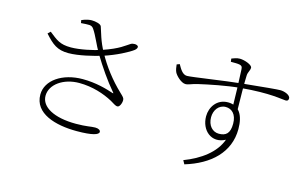

<svg xmlns="http://www.w3.org/2000/svg" viewBox="-98 -1037 2195 1367"><g transform="rotate(15 1000.0 -353.5)"><path d="M531 31C647 31 692 15 692 -6C692 -18 678 -28 653 -28C621 -28 591 -18 512 -18C350 -18 252 -73 252 -155C252 -240 346 -305 461 -305C560 -305 647 -275 710 -241C736 -227 749 -214 766 -214C781 -214 795 -245 794 -269C793 -284 785 -291 761 -314C687 -384 621 -470 575 -555C531 -632 518 -696 504 -734C499 -750 460 -759 432 -759C417 -759 392 -756 358 -741L362 -720C419 -723 439 -729 456 -703C485 -661 507 -601 542 -541C595 -454 650 -373 710 -303C716 -296 714 -295 705 -298C657 -314 576 -338 478 -338C329 -338 214 -260 214 -154C214 -15 373 31 531 31ZM330 -490C405 -490 512 -517 571 -535C665 -565 749 -610 782 -635C794 -645 801 -657 795 -666C786 -677 759 -678 742 -668C710 -649 679 -616 555 -574C499 -555 401 -534 337 -534C254 -534 229 -559 170 -605L151 -587C210 -521 248 -490 330 -490Z M1318 34 1333 61C1515 6 1640 -108 1640 -281C1640 -384 1601 -446 1520 -446C1438 -446 1394 -377 1394 -310C1394 -208 1477 -133 1574 -185C1538 -85 1439 -12 1318 34ZM1513 -213C1467 -213 1430 -251 1430 -313C1430 -364 1461 -410 1513 -410C1556 -410 1594 -379 1594 -308C1594 -235 1564 -213 1513 -213ZM1192 -493C1215 -493 1234 -506 1278 -516C1351 -533 1483 -560 1579 -568C1799 -588 1884 -565 1912 -565C1927 -565 1932 -573 1932 -585C1932 -611 1885 -626 1858 -626C1834 -626 1747 -618 1580 -601C1464 -590 1224 -552 1188 -552C1154 -552 1134 -590 1117 -620L1096 -612C1098 -593 1101 -572 1108 -557C1119 -534 1161 -493 1192 -493ZM1560 -425 1599 -388C1597 -484 1595 -618 1598 -665C1599 -691 1614 -704 1614 -726C1614 -747 1555 -768 1521 -768C1498 -768 1477 -759 1461 -753L1464 -730C1494 -730 1515 -730 1529 -727C1545 -723 1550 -718 1551 -697C1555 -618 1560 -484 1560 -425Z"/></g></svg>

Font: Source Han Serif TW VF
Style: Regular
Weight: 250
Designer: Ryoko NISHIZUKA 西塚涼子 (kana & ideographs); Frank Grießhammer (Latin, Greek & Cyrillic); Wenlong ZHANG 张文龙 (bopomofo); San
Foundry: Adobe
Version: Version 2.002;hotconv 1.1.0;makeotfexe 2.6.0